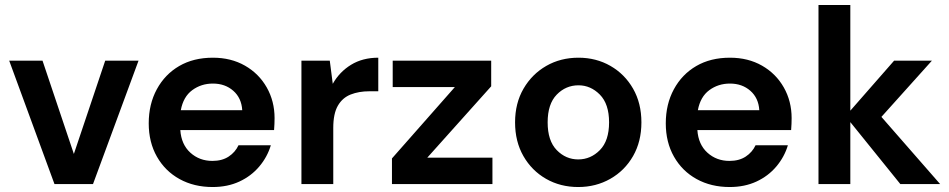

<svg xmlns="http://www.w3.org/2000/svg" viewBox="-20 -740 3814 772"><path d="M199 0 17 -496H151L277 -121L403 -496H537L354 0Z M835 12Q760 12 702 -20Q644 -52 611 -110Q578 -168 578 -244Q578 -321 610.5 -381Q643 -441 700.5 -474.5Q758 -508 836 -508Q909 -508 965 -476Q1021 -444 1052.5 -388.5Q1084 -333 1084 -265Q1084 -254 1083.5 -242Q1083 -230 1082 -217H705Q709 -159 745.5 -126Q782 -93 834 -93Q873 -93 899.5 -110.5Q926 -128 939 -156H1069Q1055 -109 1022.5 -70.5Q990 -32 942.5 -10Q895 12 835 12ZM836 -404Q789 -404 753 -377.5Q717 -351 707 -297H954Q951 -346 918 -375Q885 -404 836 -404Z M1192 0V-496H1306L1318 -403Q1345 -451 1391.5 -479.5Q1438 -508 1501 -508V-373H1465Q1423 -373 1390 -360Q1357 -347 1338.5 -315Q1320 -283 1320 -226V0Z M1556 0V-103L1809 -390H1559V-496H1955V-393L1698 -106H1960V0Z M2305 12Q2233 12 2175.5 -21Q2118 -54 2084.5 -112.5Q2051 -171 2051 -248Q2051 -325 2085 -383.5Q2119 -442 2176.5 -475Q2234 -508 2306 -508Q2377 -508 2434.5 -475Q2492 -442 2525.5 -383.5Q2559 -325 2559 -248Q2559 -171 2525.5 -112.5Q2492 -54 2434 -21Q2376 12 2305 12ZM2305 -99Q2355 -99 2392 -136.5Q2429 -174 2429 -248Q2429 -322 2392 -359.5Q2355 -397 2306 -397Q2255 -397 2218.5 -359.5Q2182 -322 2182 -248Q2182 -174 2218.5 -136.5Q2255 -99 2305 -99Z M2914 12Q2839 12 2781 -20Q2723 -52 2690 -110Q2657 -168 2657 -244Q2657 -321 2689.5 -381Q2722 -441 2779.5 -474.5Q2837 -508 2915 -508Q2988 -508 3044 -476Q3100 -444 3131.5 -388.5Q3163 -333 3163 -265Q3163 -254 3162.5 -242Q3162 -230 3161 -217H2784Q2788 -159 2824.5 -126Q2861 -93 2913 -93Q2952 -93 2978.5 -110.5Q3005 -128 3018 -156H3148Q3134 -109 3101.5 -70.5Q3069 -32 3021.5 -10Q2974 12 2914 12ZM2915 -404Q2868 -404 2832 -377.5Q2796 -351 2786 -297H3033Q3030 -346 2997 -375Q2964 -404 2915 -404Z M3271 0V-720H3399V-295L3575 -496H3727L3524 -270L3760 0H3600L3399 -249V0Z"/></svg>

Font: Firefly Display
Style: Bold
Weight: 700
Designer: Colophon Foundry, Jonny Pinhorn
Foundry: Colophon Foundry
Version: Version 1.200; ttfautohint (v1.8.3)